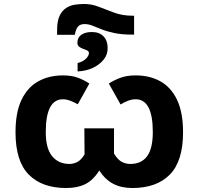

<svg xmlns="http://www.w3.org/2000/svg" viewBox="-20 -935 998 965"><path d="M403 -915Q441 -915 477.5 -900.5Q514 -886 555 -871Q596 -856 647 -856H654V-761H646Q592 -761 554.5 -769Q517 -777 491 -787.5Q465 -798 445 -806Q425 -814 405 -814Q383 -814 372 -801.5Q361 -789 356 -760H267V-784Q267 -829 279.5 -855.5Q292 -882 312.5 -895Q333 -908 357 -911.5Q381 -915 403 -915ZM442 -774Q480 -774 500.5 -752Q521 -730 521 -695Q522 -662 501.5 -636Q481 -610 447 -594Q413 -578 370 -576V-618Q399 -626 413 -641Q427 -656 427 -668Q427 -677 418 -681.5Q409 -686 398 -689.5Q387 -693 378 -700Q369 -707 369 -720Q369 -746 388.5 -760Q408 -774 442 -774ZM313 10Q191 10 124.5 -57.5Q58 -125 58 -270Q58 -370 88 -433Q118 -496 172 -526Q226 -556 296 -556Q341 -556 372.5 -544Q404 -532 429 -515L371 -411Q351 -422 332.5 -429Q314 -436 296 -436Q210 -436 210 -271Q210 -189 242 -150Q274 -111 329 -111Q350 -111 369 -121Q388 -131 405 -159L404 -290H553V-163Q572 -132 592 -121.5Q612 -111 635 -111Q691 -111 719.5 -150Q748 -189 748 -271Q748 -436 662 -436Q643 -436 624.5 -429Q606 -422 586 -410L527 -515Q553 -532 585 -544Q617 -556 662 -556Q733 -556 786.5 -526Q840 -496 870 -433Q900 -370 900 -270Q900 -125 833.5 -57.5Q767 10 645 10Q590 10 549.5 -11Q509 -32 479 -78Q448 -29 408.5 -9.5Q369 10 313 10Z"/></svg>

Font: Noto IKEA Simplified Chinese
Style: Bold
Weight: 700
Designer: Monotype Design Team
Foundry: Monotype Imaging Inc.
Version: Version 1.100